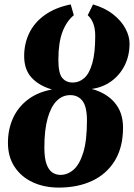

<svg xmlns="http://www.w3.org/2000/svg" viewBox="-20 -839 607 870"><path d="M246.5 11Q180.5 11 128.2 -13.2Q76 -37.5 46 -83Q16 -128.5 16 -192Q16 -253 38.8 -303.2Q61.5 -353.5 106 -387.5Q150.5 -421.5 215.5 -433.5Q156 -451 122.8 -487.5Q89.5 -524 89.5 -585Q89.5 -642 113 -690Q136.5 -738 183.8 -771.5Q231 -805 300.5 -819L314.5 -770Q281.5 -743 263 -694.5Q244.5 -646 244.5 -568Q244.5 -507 262 -486Q279.5 -465 310 -465Q339 -465 362 -485.5Q385 -506 398.2 -552.5Q411.5 -599 411.5 -676.5Q411.5 -709.5 402.5 -732.8Q393.5 -756 377.5 -770L401.5 -819Q456 -803 492.8 -774Q529.5 -745 548.2 -710Q567 -675 567 -642Q567 -586.5 545 -542.8Q523 -499 484.5 -471Q446 -443 395.5 -436Q462.5 -418 500 -373.5Q537.5 -329 537.5 -261Q537.5 -172.5 500.8 -111.8Q464 -51 398.5 -20Q333 11 246.5 11ZM254 -46.5Q286.5 -46.5 313.8 -70.5Q341 -94.5 357.5 -148.5Q374 -202.5 374 -293Q374 -355 354 -381.5Q334 -408 298 -408Q263 -408 236.8 -381.8Q210.5 -355.5 195.8 -302.8Q181 -250 181 -171Q181 -122 191 -95Q201 -68 217.5 -57.2Q234 -46.5 254 -46.5Z"/></svg>

Font: Merriweather 48pt Black
Style: Italic
Weight: 900
Italic angle: -7.8°
Version: Version 2.101